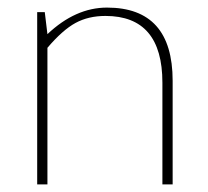

<svg xmlns="http://www.w3.org/2000/svg" viewBox="-20 -486 548 506"><path d="M435 0H408V-268Q408 -444 258 -444Q213 -444 179 -425.5Q145 -407 105 -360V0H78V-454H98L105 -396Q179 -466 262 -466Q435 -466 435 -273Z"/></svg>

Font: Tajawal ExtraLight
Style: Regular
Weight: 275
Designer: Boutros Fonts
Foundry: Created by Boutros International 2017
Version: Version 1.700